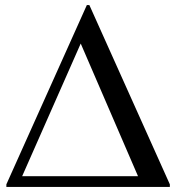

<svg xmlns="http://www.w3.org/2000/svg" viewBox="-20 -734 692 754"><path d="M647 0H5V-10L321 -714H331L647 -10ZM522 -42 297 -563 67 -42Z"/></svg>

Font: Cinzel Decorative
Style: Bold
Weight: 700
Version: Version 1.002;PS 001.002;hotconv 1.0.56;makeotf.lib2.0.21325